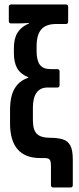

<svg xmlns="http://www.w3.org/2000/svg" viewBox="-20 -703 350 854"><path d="M216.5 130.8Q206.6 130.8 206.6 119.8V35.7Q206.6 13.4 200.8 6.7Q194.9 0 177.9 0H159.5Q91.9 0 58.3 -38.9Q24.7 -77.8 24.7 -153.5V-212.7Q24.7 -276.6 46.1 -310.8Q67.4 -345.1 105.6 -356.9V-359.3Q69.2 -375.1 55.5 -401Q41.8 -427 41.8 -466.1V-489.1Q41.8 -532.4 58.3 -558.4Q74.9 -584.4 109.1 -598.8V-600.8Q92.2 -599.8 79.5 -599.3Q66.8 -598.8 55.4 -598.8H29.1Q19.2 -598.8 19.2 -609.7V-672.1Q19.2 -683 29.1 -683H273.7Q283.2 -683 283.2 -672.1V-607.2Q283.2 -596.3 273.3 -596.3H230.2Q184.2 -596.3 163.5 -572.1Q142.8 -547.8 142.8 -497.3V-475Q142.8 -434.9 157.1 -415.2Q171.4 -395.6 204.6 -395.6H235Q245 -395.6 245 -384.6V-324.3Q245 -313.7 235 -313.7H191.6Q158.7 -313.7 142.5 -290.6Q126.3 -267.4 126.3 -224.5V-169Q126.3 -124.5 144.2 -107.4Q162.1 -90.2 201.4 -90.2Q236.9 -90.2 259.5 -83.1Q282 -76 292.9 -55.5Q303.8 -35 303.8 6.1V119.8Q303.8 130.8 294.5 130.8Z"/></svg>

Font: Sofia Sans Extra Condensed
Style: Regular
Weight: 400
Designer: Botio Nikoltchev, Ani Petrova
Foundry: lettersoup
Version: Version 4.101